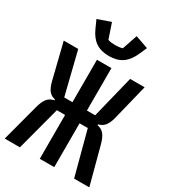

<svg xmlns="http://www.w3.org/2000/svg" viewBox="-223 -1058 1046 1172"><g transform="rotate(30 300.0 -472.0)"><path d="M249 0H351V-309H409L491 0H598L530 -256C513 -323 491 -346 452 -354V-360C485 -368 508 -388 523 -447L585 -698H483L409 -399H351V-698H249V-399H191L117 -698H15L77 -447C92 -388 113 -368 148 -360V-354C109 -346 87 -323 70 -256L2 0H109L191 -309H249ZM300 -754C377 -754 422 -788 453 -856L478 -912L387 -944L351 -838C339 -833 316 -831 300 -831C284 -831 261 -833 249 -838L213 -944L122 -912L147 -856C178 -788 223 -754 300 -754Z"/></g></svg>

Font: IBM Mono Medium
Style: Regular
Weight: 500
Monospace: yes
Designer: Mike Abbink, Paul van der Laan, Pieter van Rosmalen
Foundry: Bold Monday
Version: Version 2.3